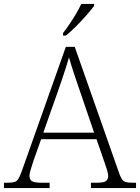

<svg xmlns="http://www.w3.org/2000/svg" viewBox="-23 -951 708 971"><path d="M-3 0V-27H18Q40 -27 51.5 -31Q63 -35 70.5 -47.5Q78 -60 87 -85L310 -714H355L579 -77Q590 -45 601.5 -36Q613 -27 646 -27H665V0H437V-27H467Q502 -27 513 -35.5Q524 -44 524 -62Q524 -72 519.5 -87Q515 -102 510 -117Q505 -132 502 -140L465 -247H185L148 -143Q145 -134 140 -118.5Q135 -103 130.5 -87.5Q126 -72 126 -62Q126 -44 137.5 -35.5Q149 -27 185 -27H228V0ZM196 -280H453L381 -491Q366 -533 350.5 -580.5Q335 -628 326 -661Q321 -642 312 -614.5Q303 -587 293 -556.5Q283 -526 274 -501ZM296 -784Q311 -803 328.5 -829Q346 -855 362 -882Q378 -909 388 -931H453V-921Q440 -904 415 -875Q390 -846 361.5 -817.5Q333 -789 310 -771H296Z"/></svg>

Font: Noto Serif Tibetan ExtraLight
Style: Regular
Weight: 200
Designer: Monotype Design Team
Foundry: Monotype Imaging Inc.
Version: Version 2.103; ttfautohint (v1.8.4.7-5d5b)